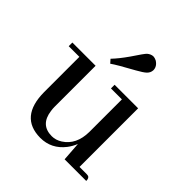

<svg xmlns="http://www.w3.org/2000/svg" viewBox="-177 -770 907 907"><g transform="rotate(45 276.5 -316.0)"><path d="M503.9 -24.4H458V-416H300.8V-391.6H374V-173.8Q373 -87.9 313.5 -49.8Q289.1 -34.2 262.7 -34.2Q186.5 -34.2 175.8 -116.2Q173.8 -128.9 173.8 -141.6V-416H18.6V-391.6H89.8V-156.2Q90.8 8.8 229.5 9.8Q303.7 9.8 350.6 -50.8Q366.2 -71.3 376 -95.7L382.8 0H527.3Q527.3 -20.5 514.6 -23.4Q509.8 -24.4 503.9 -24.4ZM367.2 -563.5Q380.9 -576.2 381.8 -593.8Q381.8 -619.1 356.4 -634.8Q344.7 -640.6 335 -640.6Q319.3 -639.6 305.7 -627.9Q296.9 -620.1 258.8 -562.5Q227.5 -517.6 200.2 -489.3L215.8 -471.7Q240.2 -489.3 324.2 -535.2Q355.5 -552.7 367.2 -563.5Z"/></g></svg>

Font: Abhaya Libre Medium
Style: Regular
Weight: 500
Designer: Pushpananda Ekanayake, Sol Matas, Pathum Egodawatta
Foundry: Mooniak
Version: Version 1.050 ; ttfautohint (v1.6)